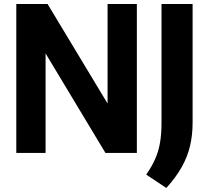

<svg xmlns="http://www.w3.org/2000/svg" viewBox="-20 -760 1038 954"><path d="M61 0V-740H216.5L541 -201.5H514.5V-740H660V0H504L180 -538.5H206.5V0ZM806.5 174 706.5 107.5Q734.5 67.5 751.2 29.5Q768 -8.5 775.2 -51.5Q782.5 -94.5 782.5 -149.5V-740H937V-150.5Q937 -88.5 924.2 -34.8Q911.5 19 883 70Q854.5 121 806.5 174Z"/></svg>

Font: Encode Sans SemiCondensed
Style: Bold
Weight: 700
Width: 4
Designer: Multiple Designers
Foundry: Impallari Type
Version: Version 3.002